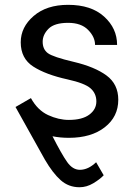

<svg xmlns="http://www.w3.org/2000/svg" viewBox="-20 -558 556 791"><path d="M257.8 -231Q168.9 -250.5 117.2 -283.7Q65.4 -316.9 65.4 -383.8Q65.4 -446.3 118.7 -492.2Q171.9 -538.1 260.7 -538.1Q355.5 -538.1 408.9 -489.7Q462.4 -441.4 462.4 -373H371.6Q371.6 -405.8 343 -434.8Q314.5 -463.9 260.7 -463.9Q204.1 -463.9 179.9 -439.5Q155.8 -415 155.8 -386.2Q155.8 -355 177 -339.1Q198.2 -323.2 284.2 -303Q370.1 -282.7 418.7 -247.1Q467.3 -211.4 467.3 -147Q467.3 -77.1 411.6 -33.7Q356 9.8 263.7 9.8Q228 9.8 196.3 3.4Q233.9 77.1 256.6 109.4Q279.3 141.6 309.1 141.6Q343.3 141.6 376 110.4L407.2 164.1Q391.6 180.7 364.3 197Q336.9 213.4 307.6 213.4Q262.7 213.4 230 184.3Q197.3 155.3 164.6 99.1L43.9 -117.2L107.4 -153.8Q134.8 -104 178 -84Q221.2 -64 263.7 -64Q318.8 -64 347.9 -85.7Q377 -107.4 377 -140.1Q377 -172.9 353 -194.1Q329.1 -215.3 257.8 -231Z"/></svg>

Font: LXGW WenKai Screen R
Style: Regular
Weight: 400
Designer: Fontworks Inc.
Version: Version 1.235;May 31, 2022